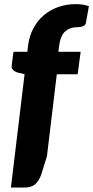

<svg xmlns="http://www.w3.org/2000/svg" viewBox="-20 -762 440 906"><path d="M248 -411.5 201.5 -25 174.5 62Q164.5 90.5 146.5 106.8Q128.5 123 94.5 123H31.5L96 -412L65.5 -419Q51 -423 42 -431.5Q33 -440 35.5 -456.5L43.5 -517.5H109L112.5 -547Q118 -591.5 137 -627.5Q156 -663.5 185.5 -689Q215 -714.5 253.8 -728.5Q292.5 -742.5 337.5 -742.5Q355 -742.5 369.8 -740.2Q384.5 -738 399.5 -733L385.5 -655Q383 -642 371.5 -638Q360 -634 348.5 -634Q310 -634 287.2 -613.5Q264.5 -593 258.5 -542L255.5 -517.5H360.5L346.5 -411.5Z"/></svg>

Font: Lato ExtraBold
Style: Italic
Weight: 800
Italic angle: -7°
Designer: Lukasz Dziedzic with Adam Twardoch and Botio Nikoltchev
Foundry: tyPoland Lukasz Dziedzic
Version: Version 2.015; 2015-08-06; http://www.latofonts.com/